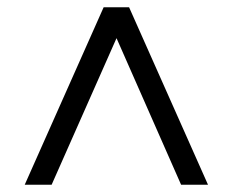

<svg xmlns="http://www.w3.org/2000/svg" viewBox="-20 -648 640 528"><path d="M48 -140 265 -628H335L552 -140H478L278 -594H323L122 -140Z"/></svg>

Font: Nunito Sans 12pt Medium
Style: Regular
Weight: 500
Designer: Vernon Adams
Foundry: Vernon Adams
Version: Version 3.101;gftools[0.9.27]